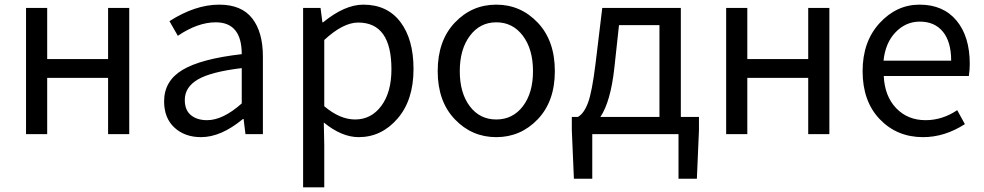

<svg xmlns="http://www.w3.org/2000/svg" viewBox="-20 -577 4234 826"><path d="M92 0V-543H183V-323H445V-543H536V0H445V-242H183V0Z M845 13Q775 13 730.5 -28Q686 -69 686 -141Q686 -229 765.5 -276.5Q845 -324 1020 -344Q1020 -481 908 -481Q831 -481 745 -423L709 -486Q820 -557 923 -557Q1019 -557 1065 -498Q1111 -439 1111 -334V0H1036L1028 -65H1025Q931 13 845 13ZM871 -60Q939 -60 1020 -132V-284Q887 -268 831 -235Q775 -202 775 -147Q775 -103 801.5 -81.5Q828 -60 871 -60Z M1284 229V-543H1359L1367 -481H1370Q1463 -557 1543 -557Q1646 -557 1702.5 -482.5Q1759 -408 1759 -280Q1759 -146 1690 -66.5Q1621 13 1523 13Q1450 13 1373 -50L1375 45V229ZM1508 -63Q1577 -63 1620.5 -121.5Q1664 -180 1664 -279Q1664 -480 1521 -480Q1456 -480 1375 -405V-120Q1442 -63 1508 -63Z M1863 -271Q1863 -402 1936.5 -479.5Q2010 -557 2115 -557Q2220 -557 2293.5 -479.5Q2367 -402 2367 -271Q2367 -141 2293.5 -64Q2220 13 2115 13Q2010 13 1936.5 -64Q1863 -141 1863 -271ZM2115 -481Q2045 -481 2001.5 -423Q1958 -365 1958 -271Q1958 -177 2001 -120Q2044 -63 2115 -63Q2186 -63 2229.5 -120Q2273 -177 2273 -271Q2273 -365 2229.5 -423Q2186 -481 2115 -481Z M2623 -285Q2607 -140 2563 -74H2817V-469H2643ZM2528 0V192H2449L2440 -17V-74H2466Q2492 -88 2509.5 -134.5Q2527 -181 2542 -303L2571 -543H2909V-74H2987V-17L2978 192H2899V0Z M3104 0V-543H3195V-323H3457V-543H3548V0H3457V-242H3195V0Z M3951 13Q3839 13 3765 -64Q3691 -141 3691 -271Q3691 -398 3764 -477.5Q3837 -557 3936 -557Q4038 -557 4095 -488.5Q4152 -420 4152 -302Q4152 -276 4148 -250H3782Q3786 -163 3835.5 -111.5Q3885 -60 3962 -60Q4034 -60 4098 -103L4131 -43Q4044 13 3951 13ZM3781 -316H4072Q4072 -397 4036.5 -440.5Q4001 -484 3937 -484Q3877 -484 3833 -438.5Q3789 -393 3781 -316Z"/></svg>

Font: Noto Sans SC
Style: Regular
Weight: 400
Designer: Ryoko NISHIZUKA  (kana, bopomofo & ideographs); Paul D. Hunt (Latin, Greek & Cyrillic); Sandoll Communications , Soo-you
Foundry: Adobe
Version: Version 2.002;hotconv 1.0.116;makeotfexe 2.5.65601